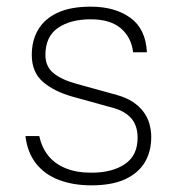

<svg xmlns="http://www.w3.org/2000/svg" viewBox="-20 -547 525 577"><path d="M254.5 10Q200.5 10 157.8 -6Q115 -22 88.8 -55Q62.5 -88 56.5 -138H98Q105 -105 124.2 -80.2Q143.5 -55.5 176.2 -41.8Q209 -28 254.5 -28Q317 -28 355.2 -53.8Q393.5 -79.5 393.5 -133Q393.5 -169 375 -190.8Q356.5 -212.5 321 -222.5L198 -256.5Q141.5 -272.5 108.5 -301.5Q75.5 -330.5 75.5 -382Q75.5 -425.5 94.8 -458Q114 -490.5 153.2 -508.8Q192.5 -527 252.5 -527Q325.5 -527 371.8 -493.5Q418 -460 421.5 -390H380Q375 -434.5 343.2 -461.8Q311.5 -489 252.5 -489Q191.5 -489 154 -463Q116.5 -437 116.5 -382Q116.5 -347 140.8 -327.2Q165 -307.5 208.5 -295.5L331.5 -261.5Q360 -253.5 379.5 -240.5Q399 -227.5 411.2 -211Q423.5 -194.5 429 -175Q434.5 -155.5 434.5 -135Q434.5 -91.5 415 -59Q395.5 -26.5 355.8 -8.2Q316 10 254.5 10Z"/></svg>

Font: Public Sans Thin Thin
Style: Regular
Weight: 250
Version: Version 2.001